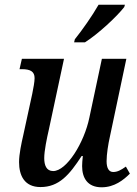

<svg xmlns="http://www.w3.org/2000/svg" viewBox="-20 -786 584 816"><path d="M295 -606H341C398 -642 478 -717 508 -756L511 -766H399C371 -717 330 -659 298 -619ZM412 10C466 10 505 -21 532 -48L515 -78C494 -63 479 -55 461 -55C443 -55 433 -71 433 -101C433 -131 440 -174 447 -205L517 -536H413L360 -287C338 -179 263 -59 206 -59C177 -59 168 -84 168 -114C168 -145 179 -198 188 -237L252 -536H73L63 -492H73C109 -492 127 -482 127 -454C127 -438 122 -412 117 -387L79 -212C71 -177 61 -131 61 -97C61 -40 84 9 152 9C231 9 275 -43 327 -123H332C330 -105 329 -90 329 -80C329 -31 351 10 412 10Z"/></svg>

Font: Noto Serif Condensed Medium
Style: Italic
Weight: 500
Width: 3
Italic angle: -12°
Designer: Monotype Design Team
Foundry: Monotype Imaging Inc.
Version: Version 2.013